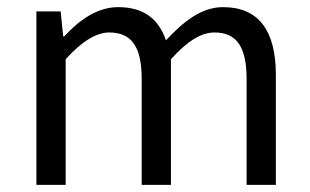

<svg xmlns="http://www.w3.org/2000/svg" viewBox="-20 -518 869 538"><path d="M82 0H164V-352C209 -402 250 -427 286 -427C348 -427 377 -388 377 -297V0H459V-352C504 -402 543 -427 581 -427C642 -427 671 -388 671 -297V0H753V-308C753 -432 705 -498 605 -498C546 -498 496 -460 445 -405C425 -463 385 -498 311 -498C253 -498 202 -462 160 -416H157L150 -486H82Z"/></svg>

Font: Giro Sans Regular
Style: Regular
Weight: 400
Designer: Paul D. Hunt
Foundry: Adobe Systems Incorporated
Version: Version 1.000;PS 1.0;hotconv 1.0.88;makeotf.lib2.5.647800